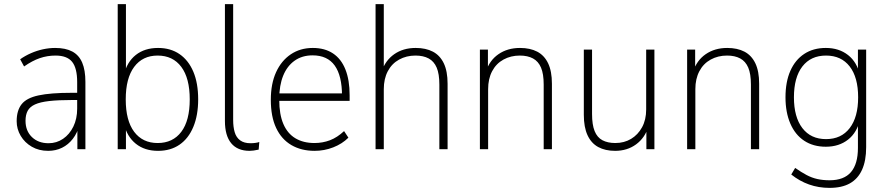

<svg xmlns="http://www.w3.org/2000/svg" viewBox="-20 -725 4308 933"><path d="M214 8Q169 8 134.5 -12Q100 -32 80.5 -65Q61 -98 61 -136Q61 -188 85 -218.5Q109 -249 167.5 -261.5Q226 -274 327 -274H365V-239H329Q263 -239 219 -234Q175 -229 150 -217.5Q125 -206 114.5 -186.5Q104 -167 104 -138Q104 -89 135 -59Q166 -29 216 -29Q255 -29 286.5 -50.5Q318 -72 336.5 -110Q355 -148 355 -197V-326Q355 -394 330.5 -424.5Q306 -455 250 -455Q210 -455 173.5 -442.5Q137 -430 97 -402L78 -437Q102 -454 130.5 -466.5Q159 -479 189 -485.5Q219 -492 248 -492Q299 -492 331.5 -474.5Q364 -457 379.5 -420.5Q395 -384 395 -327V0H356V-118H366Q356 -79 334 -50.5Q312 -22 281.5 -7Q251 8 214 8Z M748 8Q683 8 640 -26.5Q597 -61 582 -124H592V0H552V-705H592V-361H582Q597 -424 640 -458Q683 -492 748 -492Q809 -492 852.5 -462Q896 -432 919.5 -376.5Q943 -321 943 -242Q943 -165 919.5 -108.5Q896 -52 852.5 -22Q809 8 748 8ZM746 -30Q820 -30 861 -84.5Q902 -139 902 -242Q902 -345 861 -400Q820 -455 746 -455Q673 -455 632 -400Q591 -345 591 -242Q591 -139 632 -84.5Q673 -30 746 -30Z M1193 8Q1134 8 1103.5 -29Q1073 -66 1073 -137V-705H1113V-142Q1113 -108 1120.5 -82.5Q1128 -57 1147 -43Q1166 -29 1197 -29Q1209 -29 1220.5 -30.5Q1232 -32 1240 -35L1237 2Q1223 5 1212.5 6.5Q1202 8 1193 8Z M1509 8Q1444 8 1396 -20Q1348 -48 1322 -103Q1296 -158 1296 -240Q1296 -318 1321.5 -374Q1347 -430 1393 -461Q1439 -492 1500 -492Q1558 -492 1598 -465.5Q1638 -439 1658.5 -387.5Q1679 -336 1679 -262V-235H1322V-271H1657L1642 -259Q1642 -357 1606.5 -406.5Q1571 -456 1499 -456Q1448 -456 1411.5 -430Q1375 -404 1356 -357Q1337 -310 1337 -245V-240Q1337 -169 1357 -122.5Q1377 -76 1415.5 -53Q1454 -30 1508 -30Q1548 -30 1583.5 -43.5Q1619 -57 1652 -88L1673 -56Q1643 -26 1599.5 -9Q1556 8 1509 8Z M1805 0V-705H1845V-376H1834Q1852 -431 1895.5 -461.5Q1939 -492 2000 -492Q2049 -492 2083.5 -474Q2118 -456 2136.5 -417.5Q2155 -379 2155 -318V0H2115V-314Q2115 -366 2102 -396.5Q2089 -427 2063 -441Q2037 -455 1999 -455Q1955 -455 1919.5 -435.5Q1884 -416 1864.5 -379Q1845 -342 1845 -292V0Z M2312 0V-484H2351V-376H2341Q2358 -431 2402 -461.5Q2446 -492 2507 -492Q2556 -492 2590.5 -474Q2625 -456 2643.5 -417.5Q2662 -379 2662 -318V0H2622V-314Q2622 -366 2609 -396.5Q2596 -427 2570 -441Q2544 -455 2506 -455Q2462 -455 2426.5 -435.5Q2391 -416 2371.5 -379Q2352 -342 2352 -292V0Z M2969 8Q2921 8 2887 -10.5Q2853 -29 2835 -68Q2817 -107 2817 -167V-484H2857V-171Q2857 -119 2869.5 -88Q2882 -57 2907.5 -43.5Q2933 -30 2970 -30Q3013 -30 3046.5 -50Q3080 -70 3100 -106.5Q3120 -143 3120 -193V-484H3160V0H3121V-110H3131Q3114 -55 3071 -23.5Q3028 8 2969 8Z M3319 0V-484H3358V-376H3348Q3365 -431 3409 -461.5Q3453 -492 3514 -492Q3563 -492 3597.5 -474Q3632 -456 3650.5 -417.5Q3669 -379 3669 -318V0H3629V-314Q3629 -366 3616 -396.5Q3603 -427 3577 -441Q3551 -455 3513 -455Q3469 -455 3433.5 -435.5Q3398 -416 3378.5 -379Q3359 -342 3359 -292V0Z M4011 188Q3958 188 3911.5 171.5Q3865 155 3825 123L3844 91Q3874 112 3899.5 125.5Q3925 139 3952 145Q3979 151 4011 151Q4081 151 4115 111.5Q4149 72 4149 -6V-145H4159Q4145 -81 4101 -46.5Q4057 -12 3993 -12Q3932 -12 3888 -41Q3844 -70 3820.5 -124.5Q3797 -179 3797 -252Q3797 -327 3820.5 -380.5Q3844 -434 3888 -463Q3932 -492 3993 -492Q4057 -492 4101 -457.5Q4145 -423 4159 -359H4149V-484H4189V-10Q4189 56 4169 100Q4149 144 4110 166Q4071 188 4011 188ZM3994 -49Q4068 -49 4109 -102.5Q4150 -156 4150 -252Q4150 -349 4109 -402Q4068 -455 3994 -455Q3920 -455 3879 -402Q3838 -349 3838 -252Q3838 -156 3879 -102.5Q3920 -49 3994 -49Z"/></svg>

Font: Nunito Sans 12pt ExtraLight SemiCondensed
Style: Regular
Weight: 200
Width: 4
Version: Version 3.101;gftools[0.9.27]